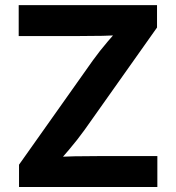

<svg xmlns="http://www.w3.org/2000/svg" viewBox="-20 -748 704 768"><path d="M56.1 0V-89.2L351.2 -506.1Q378.5 -544.1 411.2 -582.3Q443.8 -620.5 477.2 -658.3L488.5 -610.1Q439.6 -605.6 390.5 -604.7Q341.4 -603.8 292.5 -603.8H54.8V-727.5H608.1V-637.9L318.4 -228.6Q289.7 -188.6 255.7 -148.7Q221.6 -108.7 187.1 -69.2L175.8 -117.5Q227 -122 278 -122.8Q329 -123.7 380 -123.7H609.4V0Z"/></svg>

Font: Adwaita Sans
Style: Regular
Weight: 400
Designer: Rasmus Andersson
Foundry: rsms
Version: Version 4.001;git-9221beed3